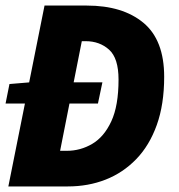

<svg xmlns="http://www.w3.org/2000/svg" viewBox="-22 -670 642 690"><path d="M330 -298H-2L12 -368L84 -374H346ZM8 0 138 -650H290Q419 -650 493.5 -588Q568 -526 568 -394Q568 -295 541.5 -221Q515 -147 467.5 -98Q420 -49 357.5 -24.5Q295 0 222 0ZM194 -128H218Q267 -128 309.5 -153Q352 -178 378 -234Q404 -290 404 -384Q404 -461 370 -491.5Q336 -522 286 -522H272Z"/></svg>

Font: Source Code Pro ExtraLight Black
Style: Italic
Weight: 900
Italic angle: -11°
Monospace: yes
Version: Version 1.016;hotconv 1.0.116;makeotfexe 2.5.65601